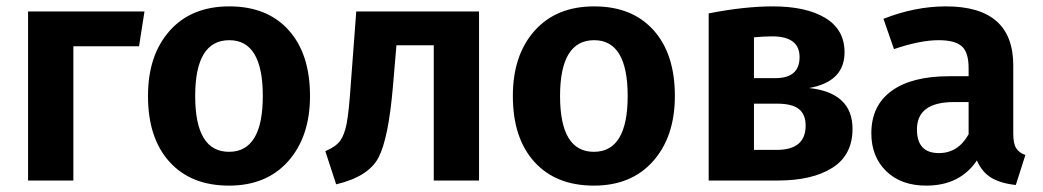

<svg xmlns="http://www.w3.org/2000/svg" viewBox="-20 -566 3269 602"><path d="M210 0H68V-530H433L416 -421H210Z M952 -265Q952 -138 884 -61Q816 16 698 16Q579 16 511.5 -58.5Q444 -133 444 -265Q444 -393 512 -469.5Q580 -546 699 -546Q818 -546 885 -471.5Q952 -397 952 -265ZM699 -440Q592 -440 592 -265Q592 -90 698 -90Q804 -90 804 -265Q804 -440 699 -440Z M1097 -530H1482V0H1340V-424H1223L1212 -295Q1198 -131 1166.5 -71.5Q1135 -12 1034 12L1000 -92Q1033 -106 1046.5 -124.5Q1060 -143 1067 -179Q1074 -215 1080 -304Z M2096 -265Q2096 -138 2028 -61Q1960 16 1842 16Q1723 16 1655.5 -58.5Q1588 -133 1588 -265Q1588 -393 1656 -469.5Q1724 -546 1843 -546Q1962 -546 2029 -471.5Q2096 -397 2096 -265ZM1843 -440Q1736 -440 1736 -265Q1736 -90 1842 -90Q1948 -90 1948 -265Q1948 -440 1843 -440Z M2517 -290Q2653 -275 2653 -162Q2653 -80 2590 -40Q2527 0 2419 0H2202V-524Q2314 -546 2403 -546Q2508 -546 2568 -509.5Q2628 -473 2628 -402Q2628 -310 2517 -290ZM2401 -452Q2376 -452 2344 -449V-321H2411Q2487 -321 2487 -387Q2487 -452 2401 -452ZM2415 -96Q2506 -96 2506 -172Q2506 -207 2485 -224Q2464 -241 2416 -241H2344V-96Z M3157 -147Q3157 -116 3166 -101.5Q3175 -87 3195 -80L3165 14Q3118 9 3088.5 -8.5Q3059 -26 3043 -63Q2990 16 2884 16Q2805 16 2758.5 -29.5Q2712 -75 2712 -148Q2712 -235 2775.5 -281Q2839 -327 2956 -327H3017V-353Q3017 -402 2995.5 -421Q2974 -440 2923 -440Q2865 -440 2783 -412L2750 -507Q2849 -546 2946 -546Q3157 -546 3157 -361ZM2924 -86Q2984 -86 3017 -145V-246H2971Q2855 -246 2855 -160Q2855 -86 2924 -86Z"/></svg>

Font: Fira Sans SemiBold
Style: Regular
Weight: 600
Designer: bBox Type GmbH & Carrois Corporate GbR & Edenspiekermann AG
Foundry: bBox Type GmbH & Carrois Corporate GbR & Edenspiekermann AG
Version: Version 4.301;PS 004.301;hotconv 1.0.88;makeotf.lib2.5.64775